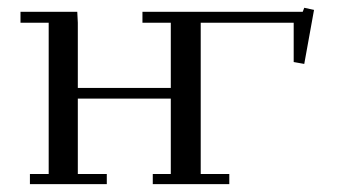

<svg xmlns="http://www.w3.org/2000/svg" viewBox="-20 -469 862 489"><path d="M32.2 -411.1V-439H176.8L178.2 -411.1V-245.1H415V-411.1H342.8V-439H751L754.9 -449.2L779.8 -443.8L754.9 -306.2L728 -311V-411.1H491.2V-25.9H564V0H369.1V-25.9H415V-217.8H178.2V-25.9H252V0H56.2V-25.9H104V-411.1Z"/></svg>

Font: Dehuti Alt
Style: Book
Weight: 400
Version: Version 1.2